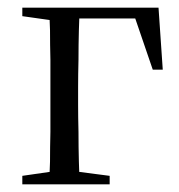

<svg xmlns="http://www.w3.org/2000/svg" viewBox="-20 -479 465 499"><path d="M107 0H187Q186 -22 185 -59Q184 -96 184 -136Q183 -175 183 -206V-253Q183 -284 184 -324Q184 -363 185 -400Q186 -437 187 -459H107Q109 -437 110 -400Q110 -363 111 -324Q111 -284 111 -253V-206Q111 -175 111 -136Q110 -96 110 -59Q109 -22 107 0ZM142 -431H365L325 -450L377 -298H403L392 -459H142ZM38 0H265V-22L157 -36H135L38 -22ZM38 -437 137 -423H150V-459H38Z"/></svg>

Font: Source Serif 4 48pt
Style: Regular
Weight: 400
Designer: Frank Grie√ühammer
Foundry: Adobe Systems Incorporated
Version: Version 4.004;hotconv 1.0.116;makeotfexe 2.5.65601